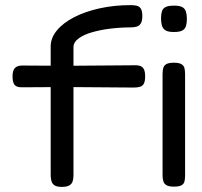

<svg xmlns="http://www.w3.org/2000/svg" viewBox="-20 -719 789 750"><path d="M221 11Q202 11 193 5Q184 -1 181 -11.5Q178 -22 178 -36V-538Q178 -571 202.5 -600.5Q227 -630 270 -652Q313 -674 369.5 -686.5Q426 -699 491 -699Q504 -699 514.5 -696.5Q525 -694 530.5 -684.5Q536 -675 536 -656Q536 -637 530 -627.5Q524 -618 514 -615Q504 -612 490 -612Q450 -612 410 -607Q370 -602 338 -592.5Q306 -583 286.5 -568.5Q267 -554 267 -535V-33Q267 -20 263.5 -10Q260 0 250.5 5.5Q241 11 221 11ZM67 -463 238 -462 502 -464Q516 -465 526 -462Q536 -459 541.5 -449.5Q547 -440 547 -421Q547 -402 542 -392.5Q537 -383 527 -380Q517 -377 503 -377L240 -379L65 -378Q44 -378 36.5 -388Q29 -398 29 -421Q29 -443 38 -453Q47 -463 67 -463ZM659 10Q640 10 630.5 4.5Q621 -1 618 -11Q615 -21 615 -35V-430Q615 -444 618 -454Q621 -464 630.5 -469Q640 -474 660 -474Q679 -474 688.5 -468.5Q698 -463 700.5 -453Q703 -443 703 -428V-34Q703 -20 700.5 -10Q698 0 688.5 5Q679 10 659 10ZM659 -594Q637 -594 626.5 -600.5Q616 -607 612.5 -619Q609 -631 609 -647Q609 -663 612.5 -674.5Q616 -686 627 -691.5Q638 -697 660 -697Q682 -697 692.5 -691Q703 -685 706.5 -673Q710 -661 710 -645Q710 -629 706.5 -617.5Q703 -606 692.5 -600Q682 -594 659 -594Z"/></svg>

Font: Fredoka Expanded
Style: Regular
Weight: 400
Width: 7
Designer: Ben Nathan
Foundry: Milena B. Brandão, Ben Nathan
Version: Version 2.001